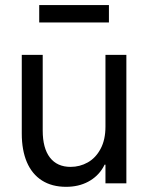

<svg xmlns="http://www.w3.org/2000/svg" viewBox="-20 -719 581 753"><path d="M475.6 0H393.6V-503.9H475.6ZM256.8 -64.5Q293 -64.5 324.2 -82Q355.5 -99.6 374.5 -135.3Q393.6 -170.9 393.6 -222.7L405.3 -144.5V-73.2H377.9L405.3 -144.5Q405.3 -97.7 384.3 -62Q363.3 -26.4 325.7 -6.3Q288.1 13.7 239.3 13.7Q183.6 13.7 144.5 -11.2Q105.5 -36.1 85.4 -83Q65.4 -129.9 65.4 -195.3V-503.9H147.5V-207Q147.5 -137.7 175.8 -101.1Q204.1 -64.5 256.8 -64.5ZM407.2 -630.9H133.8V-699.2H407.2Z"/></svg>

Font: Wanted Sans Std Variable
Style: Regular
Weight: 400
Designer: Original Design by Kil Hyung-jin and Kang Hanbin, Wanted Lab, Inc;
Foundry: Wanted Lab, Inc.
Version: Version 1.003;Glyphs 3.2 (3227)